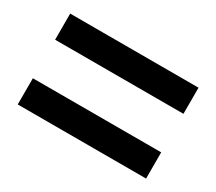

<svg xmlns="http://www.w3.org/2000/svg" viewBox="-79 -707 747 664"><g transform="rotate(30 295.0 -374.5)"><path d="M38.6 -451.8H551.1V-556.1H38.6ZM38.6 -193.3H551.1V-297.9H38.6Z"/></g></svg>

Font: Source Han Sans JP VF
Style: Regular
Weight: 250
Designer: Ryoko NISHIZUKA 西塚涼子 (kana, bopomofo & ideographs); Paul D. Hunt (Latin, Greek & Cyrillic); Sandoll Communications 산돌커뮤니
Foundry: Adobe
Version: Version 2.004;hotconv 1.0.118;makeotfexe 2.5.65603